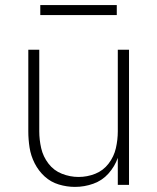

<svg xmlns="http://www.w3.org/2000/svg" viewBox="-20 -725 616 753"><path d="M274 8Q311 8 346 -4.5Q381 -17 405.5 -44.5Q430 -72 442 -106V0H486V-530H442V-210Q442 -177 434.5 -144Q427 -111 406 -83.5Q385 -56 353.5 -43.5Q322 -31 288 -31Q255 -31 223 -43.5Q191 -56 170 -83.5Q149 -111 141.5 -144Q134 -177 134 -210V-530H91V-210Q91 -178 96 -146Q101 -114 116 -84.5Q131 -55 155 -33Q179 -11 210.5 -1.5Q242 8 274 8ZM138 -666H438V-705H138Z"/></svg>

Font: Iosevka Sparkle Extralight
Style: Regular
Weight: 200
Designer: Belleve Invis
Foundry: Belleve Invis
Version: Version 4.5.0; ttfautohint (v1.8.3)